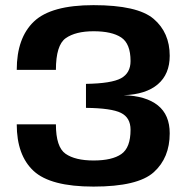

<svg xmlns="http://www.w3.org/2000/svg" viewBox="-20 -700 712 728"><path d="M334.5 7.5Q502.5 7.5 563 -47Q623.5 -101.5 623.5 -194.5Q623.5 -264.5 578.5 -300.5Q533.5 -336.5 449 -339Q533.5 -342 578.5 -380.5Q623.5 -419 623.5 -488.5Q623.5 -576.5 562.5 -628.5Q501.5 -680.5 334.5 -680.5Q174 -680.5 108.8 -618.5Q43.5 -556.5 43.5 -435H192Q192 -529 229.2 -555.2Q266.5 -581.5 335 -581.5Q404 -581.5 439.5 -558Q475 -534.5 475 -468.5Q475 -423 438.8 -403.2Q402.5 -383.5 306 -382V-291Q402 -290 438.5 -272Q475 -254 475 -208Q475 -140 440 -115.8Q405 -91.5 335 -91.5Q265 -91.5 228.5 -117Q192 -142.5 192 -228.5H43.5Q43.5 -111 107.5 -51.8Q171.5 7.5 334.5 7.5Z"/></svg>

Font: Anybody SemiExpanded SemiBold
Style: Regular
Weight: 600
Width: 6
Designer: Tyler Finck
Foundry: Etcetera Type Company
Version: Version 1.113;gftools[0.9.25]